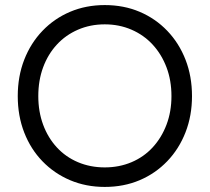

<svg xmlns="http://www.w3.org/2000/svg" viewBox="-20 -727 827 757"><path d="M50 -348Q50 -426 75.5 -491.5Q101 -557 147.5 -605.5Q194 -654 256.5 -680.5Q319 -707 393 -707Q468 -707 530.5 -680.5Q593 -654 639.5 -605.5Q686 -557 711.5 -491.5Q737 -426 737 -348Q737 -271 711.5 -205.5Q686 -140 639.5 -91.5Q593 -43 530.5 -16.5Q468 10 393 10Q319 10 256.5 -16.5Q194 -43 147.5 -91Q101 -139 75.5 -204.5Q50 -270 50 -348ZM656 -348Q656 -410 636.5 -461.5Q617 -513 582 -551Q547 -589 498.5 -610Q450 -631 393 -631Q336 -631 287.5 -610Q239 -589 204 -551Q169 -513 150 -461.5Q131 -410 131 -348Q131 -287 150 -235.5Q169 -184 204 -146Q239 -108 287.5 -87.5Q336 -67 393 -67Q450 -67 498.5 -87.5Q547 -108 582 -146Q617 -184 636.5 -235.5Q656 -287 656 -348Z"/></svg>

Font: Our Lexend Light
Style: Regular
Weight: 300
Designer: Bonnie Shaver-Troup, Thomas Jockin
Foundry: Lexend
Version: Version 1.007